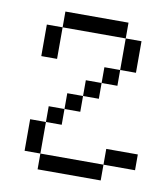

<svg xmlns="http://www.w3.org/2000/svg" viewBox="-74 -562 647 749"><g transform="rotate(10 250.0 -187.5)"><path d="M500 62.5V0H375V62.5H125V125H375V62.5ZM125 62.5Q125 62.5 125 -62.5H62.5Q62.5 -62.5 62.5 62.5ZM125 -62.5H187.5V-125H125ZM187.5 -125H250V-187.5H187.5ZM250 -187.5H312.5V-250H250ZM312.5 -250H375V-312.5H312.5ZM375 -312.5H437.5Q437.5 -312.5 437.5 -437.5H375Q375 -437.5 375 -312.5ZM62.5 -437.5Q62.5 -437.5 62.5 -312.5H125Q125 -312.5 125 -437.5ZM125 -437.5H375V-500H125Z"/></g></svg>

Font: CalcUnifontExMono
Style: Regular
Weight: 500
Version: Version 15.0.06